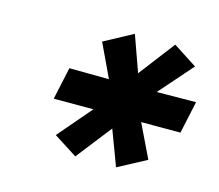

<svg xmlns="http://www.w3.org/2000/svg" viewBox="-62 -799 575 505"><g transform="rotate(15 225.0 -546.0)"><path d="M180 -370 255 -466 291 -370 368 -411 324 -502H431L450 -590L343 -589L423 -680L358 -722L283 -624L248 -722L170 -680L213 -589L105 -590L86 -502H194L116 -411Z"/></g></svg>

Font: Geist SemiBold
Style: Italic
Weight: 600
Italic angle: -12°
Designer: Basement.studio, Andrés Briganti, Mateo Zaragoza
Foundry: Basement.studio, Vercel, Andrés Briganti, Guido Ferreyra, Mateo Zaragoza
Version: Version 1.500